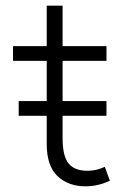

<svg xmlns="http://www.w3.org/2000/svg" viewBox="-20 -643 460 678"><path d="M282 15Q221.5 15 183.2 -21Q145 -57 145 -135V-623H201V-480H356V-428H201V-155Q201 -91.5 222.2 -65.8Q243.5 -40 287.5 -40Q306.5 -40 322.2 -44Q338 -48 350 -54L368 -5Q348.5 4.5 326.2 9.8Q304 15 282 15ZM26 -428V-480H158V-428ZM46 -234V-286H356V-234Z"/></svg>

Font: Geologica Roman Thin
Style: Regular
Weight: 250
Designer: Sindre Bremnes, Frode Helland
Foundry: Monokrom Skriftforlag AS
Version: Version 1.010;gftools[0.9.28]